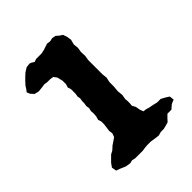

<svg xmlns="http://www.w3.org/2000/svg" viewBox="-155 -592 680 680"><g transform="rotate(-45 185.5 -251.5)"><path d="M208 -504 221 -507 235 -504 245 -495 256 -488 261 -474 264 -456 259 -437 261 -418 258 -400 259 -380 256 -362V-290L258 -272L254 -253V-231L252 -210L254 -189L251 -171L252 -161V-150L251 -138L258 -125L261 -108L266 -95L276 -94L290 -90L306 -87L322 -83H340L355 -75L369 -66L371 -49L355 -42L340 -29H320L308 -17L299 -7L285 -3L273 0H258L244 4L228 2L208 -1H191L179 0L166 2H128L115 -1L103 2L84 -1L63 -10L49 -15L46 -33L56 -47L77 -68L90 -75L103 -87L115 -95L128 -104L133 -118L131 -132L133 -146L135 -161V-175L131 -187L135 -201L136 -215L135 -227L138 -239L136 -251L138 -264V-274L140 -286L138 -297L140 -309V-332L136 -344L140 -357V-374L135 -395L126 -407L113 -409H98L86 -411L72 -409L54 -407L37 -411L26 -423L21 -435L28 -444L35 -455L46 -467L56 -477L68 -488L84 -498L100 -500L108 -497L117 -491L128 -495H156L170 -498L194 -506Z"/></g></svg>

Font: Tagesschrift
Style: Regular
Weight: 400
Designer: Yanone
Version: Version 2.000; ttfautohint (v1.8.4.7-5d5b)